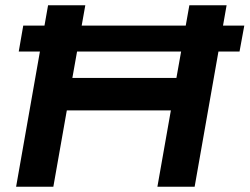

<svg xmlns="http://www.w3.org/2000/svg" viewBox="-20 -707 945 727"><path d="M41 0 162 -687H303L254 -412H648L697 -687H838L717 0H576L627 -289H233L182 0ZM51 -512 68 -610H905L887 -512Z"/></svg>

Font: Archivo SemiExpanded SemiBold
Style: Italic
Weight: 600
Width: 6
Italic angle: -10°
Designer: Hector Gatti
Foundry: Omnibus-Type
Version: Version 2.001